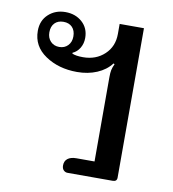

<svg xmlns="http://www.w3.org/2000/svg" viewBox="-68 -617 611 677"><g transform="rotate(10 237.5 -278.5)"><path d="M218 0Q210 0 204 -6Q198 -12 198 -23Q198 -39 209 -47.5Q220 -56 240 -56H305V-357Q305 -374 307 -383.5Q309 -393 315 -406L311 -408Q292 -383 260 -369.5Q228 -356 189 -356Q123 -356 75.5 -388Q28 -420 28 -475Q28 -512 52.5 -534.5Q77 -557 113 -557Q149 -557 173 -535.5Q197 -514 197 -479Q197 -459 187.5 -443Q178 -427 162 -420V-417Q175 -411 201 -411Q247 -411 277.5 -439.5Q308 -468 308 -513V-549H395V-14Q395 0 380 0ZM155 -477Q155 -498 143.5 -510Q132 -522 112 -522Q92 -522 80.5 -510Q69 -498 69 -477Q69 -457 81 -444.5Q93 -432 112 -432Q131 -432 143 -444.5Q155 -457 155 -477Z"/></g></svg>

Font: Maitree Medium
Style: Regular
Weight: 500
Designer: CadsonDemak Team
Foundry: CadsonDemak
Version: Version 1.010